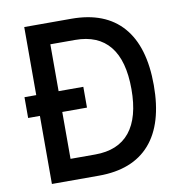

<svg xmlns="http://www.w3.org/2000/svg" viewBox="-87 -882 924 964"><g transform="rotate(-10 375.0 -400.0)"><path d="M40 -453H340V-347H40ZM100 -800H340Q512 -800 601 -698.5Q690 -597 690 -400Q690 -203 601 -101.5Q512 0 340 0H100ZM576 -400Q576 -545 516.5 -618.5Q457 -692 340 -692H214V-108H340Q457 -108 516.5 -181.5Q576 -255 576 -400Z"/></g></svg>

Font: Martian Mono sWd Rg
Style: Regular
Weight: 400
Width: 6
Monospace: yes
Designer: Roman Shamin
Foundry: Evil Martians
Version: Version 1.000